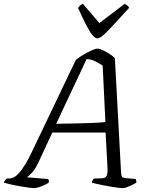

<svg xmlns="http://www.w3.org/2000/svg" viewBox="-49 -971 782 991"><path d="M125 0Q118 0 99.5 -2.5Q81 -5 57.5 -9Q34 -13 11 -18Q-12 -23 -29 -28Q-27 -34 -22.5 -40.5Q-18 -47 -14 -50H0Q11 -50 23.5 -56.5Q36 -63 50.5 -79.5Q65 -96 81.5 -123Q98 -150 117 -190L342 -661Q352 -670 367.5 -680Q383 -690 400 -699Q417 -708 431.5 -714Q446 -720 454 -720Q465 -720 482.5 -711.5Q500 -703 517.5 -692Q535 -681 544 -670L576 -77Q578 -63 581 -58.5Q584 -54 597 -52L651 -47Q653 -45 654 -39Q655 -33 655 -28Q645 -22 631.5 -15.5Q618 -9 605.5 -4.5Q593 0 584 0Q576 0 560 -2Q544 -4 524.5 -7.5Q505 -11 485.5 -14.5Q466 -18 449.5 -22Q433 -26 425 -28Q426 -35 429.5 -41.5Q433 -48 437 -50H455Q474 -50 485.5 -52Q497 -54 502 -65Q507 -76 506 -103L496 -287H221L148 -130Q132 -96 115 -78.5Q98 -61 90 -56L199 -47Q202 -45 203 -40Q204 -35 202 -28Q192 -21 177.5 -14.5Q163 -8 149 -4Q135 0 125 0ZM241 -332Q299 -333 345.5 -334Q392 -335 429.5 -336.5Q467 -338 495 -341L481 -632Q464 -644 443 -654.5Q422 -665 398 -666ZM453 -773Q442 -773 427.5 -790.5Q413 -808 395 -843.5Q377 -879 354 -930Q359 -937 364 -942.5Q369 -948 379 -951L464 -852L594 -951Q603 -947 609.5 -941.5Q616 -936 617 -930Q571 -880 539 -845Q507 -810 486.5 -791.5Q466 -773 453 -773Z"/></svg>

Font: Texturina Medium 12pt ExtraLight
Style: Italic
Weight: 250
Italic angle: -11°
Version: Version 1.002